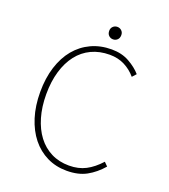

<svg xmlns="http://www.w3.org/2000/svg" viewBox="-145 -898 891 1014"><g transform="rotate(20 300.0 -391.0)"><path d="M347 12Q286 12 236 -12.5Q186 -37 150 -82Q114 -127 94 -190.5Q74 -254 74 -332Q74 -410 94 -473Q114 -536 150.5 -580Q187 -624 238.5 -648Q290 -672 353 -672Q410 -672 452.5 -648Q495 -624 521 -594L501 -572Q474 -604 437 -623Q400 -642 353 -642Q296 -642 250.5 -620.5Q205 -599 173.5 -558.5Q142 -518 125 -460.5Q108 -403 108 -332Q108 -261 125 -203Q142 -145 173 -104Q204 -63 248.5 -40.5Q293 -18 349 -18Q402 -18 442.5 -39Q483 -60 521 -102L541 -82Q503 -38 457.5 -13Q412 12 347 12ZM340 -724Q326 -724 316 -733.5Q306 -743 306 -760Q306 -775 316 -784.5Q326 -794 340 -794Q354 -794 364 -784.5Q374 -775 374 -760Q374 -743 364 -733.5Q354 -724 340 -724Z"/></g></svg>

Font: Source Code Pro ExtraLight
Style: Regular
Weight: 200
Monospace: yes
Designer: Paul D. Hunt, Teo Tuominen
Foundry: Adobe Systems Incorporated
Version: Version 2.030;PS 1.000;hotconv 16.6.51;makeotf.lib2.5.65220